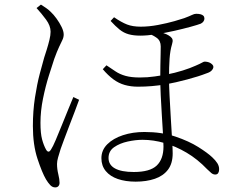

<svg xmlns="http://www.w3.org/2000/svg" viewBox="-20 -779 1040 835"><path d="M476 -704Q508 -682 532.5 -672.5Q557 -663 592 -663Q628 -663 667.5 -670.5Q707 -678 738.5 -687Q770 -696 781 -700Q805 -709 815 -714Q825 -719 833 -719Q844 -719 852 -717Q860 -715 864.5 -710.5Q869 -706 869 -698Q869 -692 865 -686Q861 -680 853 -676Q840 -671 809 -662.5Q778 -654 738.5 -645Q699 -636 659.5 -630Q620 -624 590 -624Q561 -624 539.5 -630Q518 -636 500 -650.5Q482 -665 461 -688ZM443 -495Q464 -481 482.5 -468.5Q501 -456 526 -449Q551 -442 588 -442Q622 -442 652.5 -446.5Q683 -451 701 -454Q742 -462 775 -472.5Q808 -483 830 -493Q851 -502 858.5 -506.5Q866 -511 870 -511Q876 -511 883 -509.5Q890 -508 895.5 -504.5Q901 -501 904.5 -497Q908 -493 908 -488Q908 -481 901 -473Q894 -465 878 -460Q845 -447 794.5 -433.5Q744 -420 700 -412Q669 -407 640 -404.5Q611 -402 580 -402Q549 -402 522.5 -409.5Q496 -417 473 -434Q450 -451 427 -478ZM629 -631 658 -644Q673 -641 684 -637.5Q695 -634 704 -630Q713 -626 722 -619Q729 -613 730.5 -606Q732 -599 728 -586Q720 -560 717.5 -524Q715 -488 715 -441Q715 -408 717.5 -360.5Q720 -313 723 -262.5Q726 -212 728.5 -171.5Q731 -131 731 -112Q731 -68 710.5 -41Q690 -14 653.5 -1.5Q617 11 570 11Q526 11 492.5 -0.5Q459 -12 440 -35Q421 -58 421 -91Q421 -126 446.5 -151.5Q472 -177 514.5 -191Q557 -205 608 -205Q684 -205 743 -185Q802 -165 842.5 -139.5Q883 -114 903 -95Q917 -82 925 -69.5Q933 -57 933 -43Q933 -33 929 -26.5Q925 -20 916 -20Q907 -20 899 -26.5Q891 -33 881 -43Q839 -87 791.5 -115Q744 -143 695.5 -157Q647 -171 600 -171Q570 -171 535.5 -163.5Q501 -156 476.5 -139Q452 -122 452 -92Q452 -62 480 -46.5Q508 -31 562 -31Q632 -31 661.5 -59Q691 -87 691 -142Q691 -158 689 -194Q687 -230 684 -275Q681 -320 679 -364.5Q677 -409 677 -442Q677 -468 677.5 -494Q678 -520 678.5 -542Q679 -564 679 -577Q679 -602 661.5 -614.5Q644 -627 629 -631ZM139 -744 158 -759Q169 -752 180 -744.5Q191 -737 200 -728Q213 -716 226 -698Q239 -680 248 -661.5Q257 -643 257 -629Q257 -617 251.5 -605.5Q246 -594 237 -575Q228 -556 216 -523Q207 -496 192.5 -450Q178 -404 167 -350Q156 -296 156 -245Q156 -199 163 -173Q170 -147 180 -129Q185 -120 190.5 -119.5Q196 -119 202 -129Q210 -141 222.5 -170.5Q235 -200 249.5 -236Q264 -272 277.5 -305Q291 -338 299 -357L324 -345Q317 -325 305.5 -295Q294 -265 281.5 -232.5Q269 -200 259 -173Q249 -146 244 -132Q237 -110 232.5 -94Q228 -78 228 -66Q228 -44 233.5 -21.5Q239 1 239 16Q239 25 234 30.5Q229 36 220 36Q208 36 198.5 26Q189 16 180 1Q163 -28 143 -88.5Q123 -149 123 -231Q123 -296 132 -354.5Q141 -413 153 -458.5Q165 -504 172 -528Q177 -543 183.5 -564Q190 -585 195 -605.5Q200 -626 200 -641Q200 -667 180.5 -693.5Q161 -720 139 -744Z"/></svg>

Font: Noto Serif SC
Style: Regular
Weight: 200
Designer: Ryoko NISHIZUKA 西塚涼子 (kana & ideographs); Frank Grießhammer (Latin, Greek & Cyrillic); Wenlong ZHANG 张文龙 (bopomofo); San
Foundry: Adobe
Version: Version 2.001;hotconv 1.1.0;makeotfexe 2.6.0